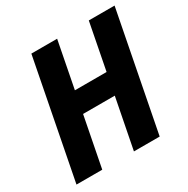

<svg xmlns="http://www.w3.org/2000/svg" viewBox="-151 -794 912 930"><g transform="rotate(-30 304.5 -329.5)"><path d="M337.4 0 392.1 -280.3H214.8L160.2 0H16.1L144 -658.7H288.1L237.8 -399.4H415L465.3 -658.7H609.4L481.4 0Z"/></g></svg>

Font: Liberation Mono
Style: Bold Italic
Weight: 700
Italic angle: -12°
Monospace: yes
Designer: Steve Matteson
Foundry: Ascender Corporation
Version: Version 2.1.5